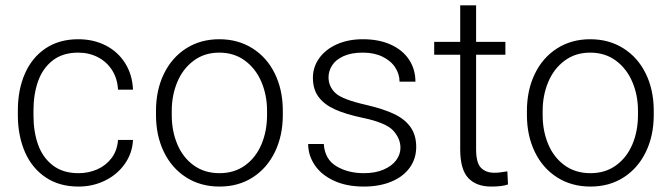

<svg xmlns="http://www.w3.org/2000/svg" viewBox="-20 -684 2496 714"><path d="M418.9 -163.6H474.6Q472.2 -114.3 444.1 -74.5Q416 -34.7 370.6 -12.5Q325.2 9.8 272 9.8Q200.7 9.8 150.1 -24.2Q99.6 -58.1 73.5 -116.9Q47.4 -175.8 46.4 -250.5V-274.4Q46.4 -349.6 72.3 -409.4Q98.1 -469.2 148.9 -503.7Q199.7 -538.1 271 -538.1Q327.6 -538.1 372.8 -515.1Q418 -492.2 445.1 -449.5Q472.2 -406.7 474.6 -350.6H418.9Q416.5 -392.6 396.5 -423.6Q376.5 -454.6 343.8 -471.4Q311 -488.3 271 -488.3Q213.4 -488.3 176 -459.2Q138.7 -430.2 121.6 -381.8Q104.5 -333.5 104.5 -274.4V-253.9Q104.5 -194.3 121.6 -146.2Q138.7 -98.1 176.3 -69.1Q213.9 -40 272 -40Q309.6 -40 342 -54.4Q374.5 -68.8 395.3 -96.7Q416 -124.5 418.9 -163.6Z M560.1 -272Q560.1 -348.6 589.4 -409.2Q618.7 -469.7 672.1 -503.9Q725.6 -538.1 795.4 -538.1Q865.2 -538.1 918.7 -504.4Q972.2 -470.7 1001.5 -411.4Q1030.8 -352.1 1031.7 -276.9V-256.3Q1031.7 -179.7 1002.4 -119.1Q973.1 -58.6 919.9 -24.4Q866.7 9.8 796.4 9.8Q726.1 9.8 672.4 -24.4Q618.7 -58.6 589.4 -119.1Q560.1 -179.7 560.1 -256.3ZM618.7 -256.3Q618.7 -196.8 639.4 -147.5Q660.2 -98.1 700.4 -69.1Q740.7 -40 796.4 -40Q851.6 -40 891.6 -69.1Q931.6 -98.1 952.4 -147.5Q973.1 -196.8 973.1 -256.3V-272Q973.1 -330.1 952.1 -379.4Q931.2 -428.7 890.9 -458.5Q850.6 -488.3 795.4 -488.3Q740.7 -488.3 700.7 -458.7Q660.6 -429.2 639.6 -379.6Q618.7 -330.1 618.7 -271.5Z M1442.9 -197.8Q1415.5 -228 1327.6 -246.1Q1265.1 -259.3 1225.3 -277.3Q1185.5 -295.4 1164.6 -323.7Q1143.6 -352.1 1143.6 -394.5Q1143.6 -434.1 1166.5 -466.8Q1189.5 -499.5 1231.7 -518.8Q1273.9 -538.1 1329.6 -538.1Q1389.6 -538.1 1433.8 -517.8Q1478 -497.6 1501.5 -461.7Q1524.9 -425.8 1524.9 -380.4H1465.8Q1465.8 -408.2 1449.7 -433.1Q1433.6 -458 1402.6 -473.1Q1371.6 -488.3 1329.6 -488.3Q1286.1 -488.3 1257.3 -475.1Q1228.5 -461.9 1215.1 -440.9Q1201.7 -419.9 1201.7 -396.5Q1201.7 -362.3 1227.5 -337.9Q1252.9 -314 1341.8 -293.9Q1404.8 -279.3 1445.1 -260.3Q1485.4 -241.2 1506.6 -211.4Q1527.8 -181.6 1527.8 -137.7Q1527.8 -94.2 1503.9 -60.8Q1480 -27.3 1435.8 -8.8Q1391.6 9.8 1333 9.8Q1268.6 9.8 1221.7 -12Q1174.8 -33.7 1150.4 -70.1Q1126 -106.4 1126 -148.4H1184.1Q1188 -91.3 1231.2 -65.7Q1274.4 -40 1333 -40Q1375.5 -40 1406.2 -53.2Q1437 -66.4 1453.1 -87.9Q1469.2 -109.4 1469.2 -134.8Q1469.2 -168 1442.9 -197.8Z M1869.1 2Q1847.2 9.8 1806.6 9.8Q1751.5 9.8 1721.4 -22Q1691.4 -53.7 1691.4 -128.9V-480.5H1594.7V-528.3H1691.4V-664.1H1750.5V-528.3H1859.4V-480.5H1750.5V-128.9Q1750.5 -78.1 1768.8 -59.8Q1787.1 -41.5 1818.8 -41.5Q1836.9 -41.5 1866.7 -46.9Z M1939.5 -272Q1939.5 -348.6 1968.8 -409.2Q1998 -469.7 2051.5 -503.9Q2105 -538.1 2174.8 -538.1Q2244.6 -538.1 2298.1 -504.4Q2351.6 -470.7 2380.9 -411.4Q2410.2 -352.1 2411.1 -276.9V-256.3Q2411.1 -179.7 2381.8 -119.1Q2352.5 -58.6 2299.3 -24.4Q2246.1 9.8 2175.8 9.8Q2105.5 9.8 2051.8 -24.4Q1998 -58.6 1968.8 -119.1Q1939.5 -179.7 1939.5 -256.3ZM1998 -256.3Q1998 -196.8 2018.8 -147.5Q2039.6 -98.1 2079.8 -69.1Q2120.1 -40 2175.8 -40Q2231 -40 2271 -69.1Q2311 -98.1 2331.8 -147.5Q2352.5 -196.8 2352.5 -256.3V-272Q2352.5 -330.1 2331.5 -379.4Q2310.5 -428.7 2270.3 -458.5Q2230 -488.3 2174.8 -488.3Q2120.1 -488.3 2080.1 -458.7Q2040 -429.2 2019 -379.6Q1998 -330.1 1998 -271.5Z"/></svg>

Font: Mardoto Light
Style: Regular
Weight: 400
Designer: Christian Robertson, Vahan Hovhannisyan
Foundry: Google
Version: Version 1.000